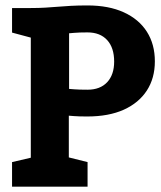

<svg xmlns="http://www.w3.org/2000/svg" viewBox="-20 -697 603 717"><path d="M95 0V-667Q125.7 -667 149.3 -668.5Q173 -670 195.7 -671.8Q218.3 -673.7 244.8 -675.2Q271.3 -676.7 306.7 -676.7Q386 -676.7 442.3 -651Q498.7 -625.3 528.5 -578.5Q558.3 -531.7 558.3 -468Q558.3 -405 528.3 -358.8Q498.3 -312.7 442.2 -287.3Q386 -262 305.7 -262Q274.3 -262 255.7 -263.5Q237 -265 237 -265V0ZM306.7 -362Q354 -362 380.2 -390Q406.3 -418 406.3 -467Q406.3 -518.7 380.2 -547.3Q354 -576 306.7 -576Q275.3 -576 256.7 -574.3Q238 -572.7 238 -572.7V-365Q238 -365 256.7 -363.5Q275.3 -362 306.7 -362ZM25 0V-91.7L125 -115L105 0ZM227 0 200.3 -118.3 307 -91.7V0ZM25 -667H105L124.3 -548.7L25 -575.3Z"/></svg>

Font: Epunda Slab Light
Style: Regular
Weight: 300
Designer: Simon Atzbach
Foundry: typofactur
Version: Version 1.102